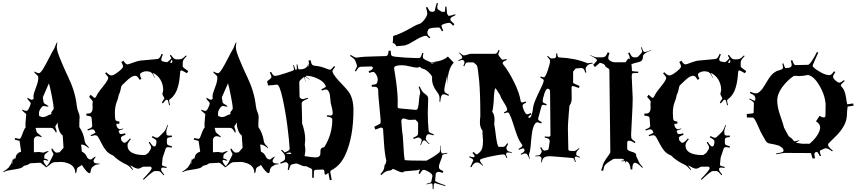

<svg xmlns="http://www.w3.org/2000/svg" viewBox="-100 -1194 6092 1366"><path d="M567.4 -41Q572.8 -31.7 590.8 -31.2Q608.9 -30.8 610.4 -27.8Q610.4 -25.9 597.7 -24.7Q585 -23.4 580.6 -21.5Q576.2 -19.5 574.2 -17.1Q572.3 -14.6 565.7 -12Q559.1 -9.3 553 0.2Q546.9 9.8 545.9 17.6Q544.4 38.1 537.1 38.1Q527.8 38.1 511.2 19Q494.6 0 483.4 -20L459 -5.9Q446.3 0.5 445.8 18.1Q445.3 35.6 436 39.1Q436 -14.6 381.3 -33.2Q356 -42 336.7 -42Q317.4 -42 283.2 -40L267.1 -33.2Q265.6 -32.7 256.8 -24.4Q232.4 -2.9 223.1 -2.9L227.1 -6.8H226.1Q224.1 -6.8 207.5 -21.5Q190.9 -36.1 185.1 -36.1L114.3 -32.2Q99.1 -19.5 69.3 -14.2Q62 -1 36.9 4.9Q11.7 10.7 -20 15.1Q-51.8 19.5 -61.3 24.7Q-70.8 29.8 -74.2 29.8Q-77.6 29.8 -79.6 28.8Q-52.7 13.2 -38.6 -2L-21 -27.8Q-17.1 -32.7 -15.4 -46.9Q-13.7 -61 -10.7 -64Q-12.7 -45.9 -12.7 -36.9Q-12.7 -27.8 -10.7 -25.9V-36.1Q-10.7 -66.9 11.2 -67.9Q11.2 -102.5 50.3 -115.2L39.1 -191.9L5.4 -200.2L6.3 -211.9Q33.7 -206.1 38.1 -206.1Q45.4 -206.1 52 -222.2Q58.6 -238.3 66.2 -258.8Q73.7 -279.3 82 -286.1Q81.1 -295.9 81.1 -314L86.4 -379.9Q86.4 -384.8 72 -395Q57.6 -405.3 57.1 -412.1V-414.1Q79.1 -404.8 88.1 -404.8Q97.2 -404.8 107.7 -427.2Q118.2 -449.7 118.2 -457.8Q118.2 -465.8 106.4 -476.6Q91.3 -491.2 95.2 -499Q119.6 -483.9 125.7 -483.9Q131.8 -483.9 139.2 -491.2Q138.2 -495.1 138.2 -510.5Q138.2 -525.9 155.3 -569.6Q172.4 -613.3 172.4 -638.2L171.4 -649.9Q171.4 -653.8 157.5 -665.3Q143.6 -676.8 143.1 -683.1V-685.1Q169.4 -672.9 176.3 -672.9Q188 -672.9 208.5 -707Q229 -741.2 252.2 -787.1Q275.4 -833 281 -840.3Q286.6 -847.7 290 -858.9Q300.8 -890.6 308.1 -894Q304.2 -871.1 304.2 -857.7Q304.2 -844.2 311.5 -820.1Q318.8 -795.9 342.3 -741.2Q365.7 -686.5 385.3 -646Q435.1 -542.5 446.3 -441.9Q448.7 -417 457.5 -397.9Q466.3 -378.9 466.3 -359.9L464.4 -320.8V-290Q494.6 -248 503.4 -188Q506.3 -172.9 519.3 -160.4Q532.2 -147.9 532.2 -141.1L533.2 -138.2Q501.5 -165 485.4 -165H477.1L482.4 -115.2Q506.8 -104.5 516.6 -81.1Q525.4 -59.1 548.3 -59.1Q549.3 -59.1 561 -69.1Q572.8 -79.1 582 -79.1Q565.4 -56.6 565.4 -51.3Q565.4 -45.9 567.4 -42ZM303.2 -107.9 309.1 -108.9 324.2 -110.8 352.1 -142.1 346.2 -230Q329.1 -242.2 320.1 -267.8Q311 -293.5 311 -305.7Q311 -317.9 311.5 -319.8Q312 -321.8 312 -323.2L297.4 -301.8Q293.5 -296.4 293.5 -292.5Q293.5 -288.6 297.9 -277.8Q302.2 -267.1 302.2 -259.5Q302.2 -252 299.3 -249Q285.2 -272.5 278.6 -278.3Q272 -284.2 262.2 -284.2H153.3L160.2 -256.8Q161.6 -251 179.4 -237.8Q197.3 -224.6 198.2 -216.8Q177.2 -225.1 167.7 -225.1Q158.2 -225.1 150.4 -219.2L141.1 -206.1V-110.8L178.2 -112.8L208 -107.9Q210.4 -107.9 221.4 -113Q232.4 -118.2 239.3 -118.2Q246.1 -118.2 248 -117.2Q229 -105.5 222.9 -99.4Q216.8 -93.3 215.3 -85.9V-75.2L214.4 -71.8Q214.4 -64.9 221.7 -64.5Q237.3 -63.5 244.1 -48.8Q222.2 -56.2 215.6 -56.2Q209 -56.2 209 -47.9Q211.4 -36.1 231.4 -11.2Q248.5 -29.3 252.9 -40Q257.3 -50.8 268.8 -71.8Q280.3 -92.8 280.3 -96.7Q280.3 -100.6 273.2 -112.8Q266.1 -125 266.1 -130.1Q266.1 -135.3 270 -139.2Q291 -107.9 303.2 -107.9ZM241.2 -435.1 212.4 -439.9Q202.1 -439.9 193.4 -427.7Q177.2 -405.8 177.2 -389.4Q177.2 -373 178.2 -369.1L200.2 -360.8Q218.8 -360.8 231.4 -367.9Q244.1 -375 250 -377L266.1 -381.8Q264.2 -385.7 264.2 -390.6Q264.2 -395.5 273.2 -406.2Q282.2 -417 282.2 -421.9Q282.2 -441.9 269 -509.5Q255.9 -577.1 248 -601.1L205.1 -502.9V-493.2Q207 -491.2 209 -473.1V-469.2Q210.9 -457 232.4 -448.2Q244.6 -439.9 245.1 -437Q245.1 -435.1 241.2 -435.1Z M1108.4 -229 1122.1 -230 1123 -219.2Q1098.1 -216.8 1092.8 -212.9Q1087.4 -209 1087.4 -199.2V-179.2Q1087.4 -171.9 1088.9 -168.5Q1092.3 -160.2 1123 -153.8L1121.1 -143.1Q1105.5 -147 1099.1 -147Q1092.8 -147 1090.6 -146.5Q1088.4 -146 1086.9 -145.8Q1085.4 -145.5 1084 -143.8Q1082.5 -142.1 1081.8 -141.6Q1081.1 -141.1 1079.8 -138.7Q1078.6 -136.2 1078.6 -136Q1078.6 -135.7 1075.9 -127.9Q1073.2 -120.1 1068.4 -105.5L1060.1 -81.1Q1057.1 -71.8 1057.1 -70.8L1052.2 -21Q1052.2 -12.7 1085.9 -6.8L1085 1Q1067.4 -2 1060.8 -2Q1054.2 -2 1051.5 -0.5Q1048.8 1 1048.3 2Q1046.4 4.4 1046.4 13.4Q1046.4 22.5 1068.4 48.8L1063 53.2Q1039.6 22.9 1028.3 22.9H1002Q986.8 22.9 922.4 85L917 80.1Q978 16.6 979 4.9V2Q977.5 -8.8 964.4 -8.8L943.4 -7.8Q929.2 -7.8 924.6 -8.3Q919.9 -8.8 918 -7.8L891.1 4.9Q889.2 5.9 881.8 5.9Q874.5 5.9 862.1 0.7Q849.6 -4.4 846.2 -7.8L826.2 -18.1Q828.6 -12.7 847.2 12.2L842.3 15.1Q818.4 -15.6 797.6 -24.2Q776.9 -32.7 747.8 -52.2Q718.8 -71.8 707 -85.9L702.1 -88.9Q672.9 -101.1 655.3 -122.1Q637.7 -143.1 621.6 -175.5Q605.5 -208 597.2 -220Q588.9 -231.9 578.1 -231.9Q567.4 -231.9 548.3 -225.1L544.9 -231.9L579.1 -249Q573.2 -273.9 556.2 -273.9Q547.4 -273.9 525.4 -265.1L522 -272.9Q544.9 -282.2 550.5 -287.1Q556.2 -292 556.2 -299.8L552.2 -348.1Q551.8 -356.4 550.3 -360.4Q545.9 -369.1 514.2 -371.1L515.1 -386.2H526.4Q559.1 -386.2 559.1 -428.2L558.1 -453.1L560.1 -471.2Q560.1 -476.1 534.2 -504.9L544.9 -520Q569.3 -497.1 574 -497.6Q578.6 -498 584 -506.8Q593.8 -530.8 625.5 -569.1Q657.2 -607.4 667 -628.9Q669.9 -633.3 669.9 -640.9Q669.9 -648.4 647.9 -671.9L656.2 -680.2Q677.7 -657.2 693.4 -657.2Q709 -657.2 742.2 -683.3Q775.4 -709.5 775.4 -720.7Q775.4 -731.9 763.2 -752.9L778.3 -762.2Q793.9 -735.8 808.1 -735.8Q812.5 -735.8 851.1 -750Q889.6 -764.2 913.1 -764.2L1018.1 -773.9Q1027.3 -774.9 1033.9 -781.5Q1040.5 -788.1 1050.3 -811L1059.1 -807.1Q1047.4 -780.3 1047.4 -773.4Q1047.4 -766.6 1049.3 -763.2Q1051.8 -758.3 1059.1 -756.8L1078.1 -752.9Q1081.1 -752 1086.7 -752Q1092.3 -752 1097.2 -756.8L1093.3 -766.1Q1094.2 -762.2 1099.1 -757.8Q1106.9 -764.6 1119.1 -779.8L1120.1 -778.8L1108.4 -798.8L1115.2 -804.2Q1130.4 -783.2 1137.9 -777.6Q1145.5 -772 1155.3 -772H1177.2Q1187 -772 1196 -777.1Q1205.1 -782.2 1223.1 -799.8L1228 -794.9Q1210.4 -776.4 1205.3 -767.6Q1200.2 -758.8 1200.2 -749V-720.2Q1200.2 -715.3 1239.3 -688L1230 -672.9Q1195.3 -692.9 1192.4 -692.9Q1182.1 -692.9 1182.1 -682.1Q1175.3 -573.7 1144 -525.4Q1129.4 -502.9 1116.2 -493.9Q1103 -484.9 1103 -478.3Q1103 -471.7 1109.4 -446.8L1103 -444.8Q1096.7 -477.1 1094 -480.2Q1091.3 -483.4 1088.4 -483.9H1085L1082 -484.9Q1080.1 -484.9 1058.1 -458L1051.3 -465.8Q1069.3 -491.2 1069.3 -493.2L1068.4 -498L1058.1 -517.1Q1055.2 -522 1055.2 -524.9L1061 -553.2Q1061 -594.2 1041 -627.7Q1021 -661.1 986.3 -675.8Q990.2 -666.5 1002.9 -640.1L1001 -639.2Q984.9 -671.4 981.2 -674.1Q977.5 -676.8 974.9 -678.2Q972.2 -679.7 970.2 -682.1Q953.1 -687 940.2 -687Q927.2 -687 911.6 -679.9Q896 -672.9 896 -662.8Q896 -652.8 906.2 -632.8L893.1 -626Q878.4 -654.8 863 -654.8Q847.7 -654.8 831.5 -644.3Q815.4 -633.8 794.7 -613Q773.9 -592.3 769 -588.6Q764.2 -585 762.2 -575.2Q754.9 -537.6 749 -527.3Q743.2 -517.1 742.4 -507.3Q741.7 -497.6 731.9 -472.7Q717.3 -437 717.3 -390.9Q717.3 -344.7 723.6 -337.6Q730 -330.6 750 -329.1L748 -313H728Q728 -294.9 736.3 -284.9Q744.6 -274.9 751.2 -274.9Q757.8 -274.9 776.4 -279.8L777.3 -275.9Q744.1 -267.1 744.1 -261.2L748 -250Q751 -240.2 762.2 -240.2Q773.4 -240.2 790 -246.1L793 -234.9Q760.3 -224.1 760.3 -212.9Q760.3 -209 761.2 -207L762.2 -199.2L765.1 -192.9L776.4 -182.1Q777.3 -181.2 778.6 -180.2Q779.8 -179.2 780.3 -178.7Q780.8 -178.2 785.6 -178.2Q798.3 -178.2 824.2 -209L831.1 -204.1Q807.1 -176.8 807.1 -161.1Q807.1 -90.8 929.2 -90.8Q934.1 -90.8 936 -92.8L955.1 -106L973.1 -133.8Q975.1 -140.6 975.1 -147.5Q975.1 -154.3 958 -180.2L965.3 -185.1Q985.4 -151.9 997.1 -151.9Q1013.2 -151.9 1013.2 -189Q1013.2 -201.2 980 -216.8L985.4 -226.1Q1007.3 -213.9 1016.1 -213.9Q1024.9 -213.9 1030.3 -220.2L1064.9 -253.9Q1077.6 -266.6 1091.3 -305.2L1095.2 -303.2Q1083 -268.6 1083 -259.3Q1083 -250 1084 -247.1V-245.1Q1084.5 -238.8 1085.4 -236.3Q1087.9 -229 1108.4 -229ZM1110.4 -748Q1114.3 -746.1 1117.2 -746.1Q1126 -746.1 1126 -759.8Q1126 -762.2 1124 -770Q1113.8 -758.8 1110.4 -748ZM1093.3 -766.1Q1091.3 -770 1091.3 -771ZM1052.2 -759.8 1051.3 -761.2V-762.2Z M1841.3 -41Q1846.7 -31.7 1864.7 -31.2Q1882.8 -30.8 1884.3 -27.8Q1884.3 -25.9 1871.6 -24.7Q1858.9 -23.4 1854.5 -21.5Q1850.1 -19.5 1848.1 -17.1Q1846.2 -14.6 1839.6 -12Q1833 -9.3 1826.9 0.2Q1820.8 9.8 1819.8 17.6Q1818.4 38.1 1811 38.1Q1801.8 38.1 1785.2 19Q1768.6 0 1757.3 -20L1732.9 -5.9Q1720.2 0.5 1719.7 18.1Q1719.2 35.6 1710 39.1Q1710 -14.6 1655.3 -33.2Q1629.9 -42 1610.6 -42Q1591.3 -42 1557.1 -40L1541 -33.2Q1539.6 -32.7 1530.8 -24.4Q1506.3 -2.9 1497.1 -2.9L1501 -6.8H1500Q1498 -6.8 1481.4 -21.5Q1464.8 -36.1 1459 -36.1L1388.2 -32.2Q1373 -19.5 1343.3 -14.2Q1335.9 -1 1310.8 4.9Q1285.6 10.7 1253.9 15.1Q1222.2 19.5 1212.6 24.7Q1203.1 29.8 1199.7 29.8Q1196.3 29.8 1194.3 28.8Q1221.2 13.2 1235.4 -2L1252.9 -27.8Q1256.8 -32.7 1258.5 -46.9Q1260.3 -61 1263.2 -64Q1261.2 -45.9 1261.2 -36.9Q1261.2 -27.8 1263.2 -25.9V-36.1Q1263.2 -66.9 1285.2 -67.9Q1285.2 -102.5 1324.2 -115.2L1313 -191.9L1279.3 -200.2L1280.3 -211.9Q1307.6 -206.1 1312 -206.1Q1319.3 -206.1 1325.9 -222.2Q1332.5 -238.3 1340.1 -258.8Q1347.7 -279.3 1356 -286.1Q1355 -295.9 1355 -314L1360.4 -379.9Q1360.4 -384.8 1345.9 -395Q1331.5 -405.3 1331.1 -412.1V-414.1Q1353 -404.8 1362.1 -404.8Q1371.1 -404.8 1381.6 -427.2Q1392.1 -449.7 1392.1 -457.8Q1392.1 -465.8 1380.4 -476.6Q1365.2 -491.2 1369.1 -499Q1393.6 -483.9 1399.7 -483.9Q1405.8 -483.9 1413.1 -491.2Q1412.1 -495.1 1412.1 -510.5Q1412.1 -525.9 1429.2 -569.6Q1446.3 -613.3 1446.3 -638.2L1445.3 -649.9Q1445.3 -653.8 1431.4 -665.3Q1417.5 -676.8 1417 -683.1V-685.1Q1443.4 -672.9 1450.2 -672.9Q1461.9 -672.9 1482.4 -707Q1502.9 -741.2 1526.1 -787.1Q1549.3 -833 1554.9 -840.3Q1560.5 -847.7 1564 -858.9Q1574.7 -890.6 1582 -894Q1578.1 -871.1 1578.1 -857.7Q1578.1 -844.2 1585.4 -820.1Q1592.8 -795.9 1616.2 -741.2Q1639.6 -686.5 1659.2 -646Q1709 -542.5 1720.2 -441.9Q1722.7 -417 1731.4 -397.9Q1740.2 -378.9 1740.2 -359.9L1738.3 -320.8V-290Q1768.6 -248 1777.3 -188Q1780.3 -172.9 1793.2 -160.4Q1806.2 -147.9 1806.2 -141.1L1807.1 -138.2Q1775.4 -165 1759.3 -165H1751L1756.3 -115.2Q1780.8 -104.5 1790.5 -81.1Q1799.3 -59.1 1822.3 -59.1Q1823.2 -59.1 1835 -69.1Q1846.7 -79.1 1856 -79.1Q1839.4 -56.6 1839.4 -51.3Q1839.4 -45.9 1841.3 -42ZM1577.1 -107.9 1583 -108.9 1598.1 -110.8 1626 -142.1 1620.1 -230Q1603 -242.2 1594 -267.8Q1585 -293.5 1585 -305.7Q1585 -317.9 1585.4 -319.8Q1585.9 -321.8 1585.9 -323.2L1571.3 -301.8Q1567.4 -296.4 1567.4 -292.5Q1567.4 -288.6 1571.8 -277.8Q1576.2 -267.1 1576.2 -259.5Q1576.2 -252 1573.2 -249Q1559.1 -272.5 1552.5 -278.3Q1545.9 -284.2 1536.1 -284.2H1427.2L1434.1 -256.8Q1435.5 -251 1453.4 -237.8Q1471.2 -224.6 1472.2 -216.8Q1451.2 -225.1 1441.7 -225.1Q1432.1 -225.1 1424.3 -219.2L1415 -206.1V-110.8L1452.1 -112.8L1481.9 -107.9Q1484.4 -107.9 1495.4 -113Q1506.3 -118.2 1513.2 -118.2Q1520 -118.2 1522 -117.2Q1502.9 -105.5 1496.8 -99.4Q1490.7 -93.3 1489.3 -85.9V-75.2L1488.3 -71.8Q1488.3 -64.9 1495.6 -64.5Q1511.2 -63.5 1518.1 -48.8Q1496.1 -56.2 1489.5 -56.2Q1482.9 -56.2 1482.9 -47.9Q1485.4 -36.1 1505.4 -11.2Q1522.5 -29.3 1526.9 -40Q1531.2 -50.8 1542.7 -71.8Q1554.2 -92.8 1554.2 -96.7Q1554.2 -100.6 1547.1 -112.8Q1540 -125 1540 -130.1Q1540 -135.3 1543.9 -139.2Q1564.9 -107.9 1577.1 -107.9ZM1515.1 -435.1 1486.3 -439.9Q1476.1 -439.9 1467.3 -427.7Q1451.2 -405.8 1451.2 -389.4Q1451.2 -373 1452.1 -369.1L1474.1 -360.8Q1492.7 -360.8 1505.4 -367.9Q1518.1 -375 1523.9 -377L1540 -381.8Q1538.1 -385.7 1538.1 -390.6Q1538.1 -395.5 1547.1 -406.2Q1556.2 -417 1556.2 -421.9Q1556.2 -441.9 1543 -509.5Q1529.8 -577.1 1522 -601.1L1479 -502.9V-493.2Q1481 -491.2 1482.9 -473.1V-469.2Q1484.9 -457 1506.3 -448.2Q1518.6 -439.9 1519 -437Q1519 -435.1 1515.1 -435.1Z M2074.2 -12.2 2067.4 -11.2Q2056.6 -11.2 2036.4 -21Q2016.1 -30.8 2006.3 -30.8L1979.5 -24.9Q1971.2 -23.4 1966.3 -16.1Q1961.4 -8.8 1955.1 16.1L1947.3 13.2Q1952.1 -12.2 1952.1 -19.5Q1952.1 -26.9 1946.3 -33.4Q1940.4 -40 1931.2 -40Q1921.9 -40 1897.5 -28.8L1893.6 -37.1Q1916 -47.4 1922.1 -53.5Q1928.2 -59.6 1928.2 -67.9V-77.1Q1928.2 -86.9 1923.1 -95.9Q1918 -105 1900.4 -123L1906.2 -128.9Q1920.9 -113.3 1926.3 -108.9V-109.9Q1960.4 -122.6 1960.4 -133.8V-138.2Q1958 -190.9 1944.8 -295.2Q1931.6 -399.4 1910.2 -495.6Q1888.7 -591.8 1871.1 -591.8H1867.2Q1856.9 -589.4 1807.1 -585.9L1800.3 -615.2L1823.2 -633.8Q1831.5 -643.1 1831.5 -647.9Q1831.5 -652.8 1819.3 -678.2L1828.1 -683.1Q1837.9 -665.5 1843.5 -659.7Q1849.1 -653.8 1859.4 -653.8Q1869.6 -653.8 1930.9 -673.1Q1992.2 -692.4 1992.2 -697.8Q1992.2 -703.1 1986.3 -730L1991.2 -731Q1999.5 -696.8 2005.4 -696.8Q2012.2 -699.2 2012.2 -706.3Q2012.2 -713.4 2010.3 -734.9L2016.1 -735.8Q2020.5 -704.6 2023.7 -702.4Q2026.9 -700.2 2034.7 -700.4Q2042.5 -700.7 2050.3 -701.9Q2058.1 -703.1 2067.4 -707Q2084.5 -713.9 2094.2 -737.8L2096.2 -736.8L2088.4 -716.8Q2098.1 -725.6 2098.1 -736.8Q2098.1 -748 2095.2 -763.2L2109.4 -766.1Q2114.3 -741.7 2120.6 -734.4Q2127 -727.1 2138.4 -726.3Q2149.9 -725.6 2160.6 -723.6Q2171.4 -721.7 2178.2 -720.5Q2185.1 -719.2 2196 -715.3Q2207 -711.4 2210 -710.4Q2235.4 -702.1 2237.8 -700.2Q2240.2 -698.2 2248.3 -698.2Q2256.3 -698.2 2277.3 -724.1L2284.2 -717.8Q2265.1 -694.8 2265.1 -687.3Q2265.1 -679.7 2274.9 -663.8Q2284.7 -647.9 2307.4 -622.6Q2330.1 -597.2 2347.4 -579.8Q2364.7 -562.5 2380.9 -540Q2414.6 -493.7 2414.6 -410.2Q2414.6 -221.2 2357.9 -94.7Q2322.3 -15.6 2257.3 17.1Q2249.5 22 2249.5 29.8L2260.3 85.9L2246.1 87.9L2236.3 35.2L2220.2 47.9H2210.4Q2208 16.6 2203.4 14.4Q2198.7 12.2 2193.4 12.2L2148.4 14.2Q2133.3 14.2 2133.3 28.8L2132.3 70.8H2121.1V18.1Q2121.1 9.8 2113.3 4.9L2081.5 -9.8Q2077.6 -12.2 2074.2 -12.2ZM2068.4 -166 2072.3 -132.8Q2072.3 -114.3 2068.4 -85.9L2058.1 -117.2L2068.4 -82L2069.3 -83Q2123 -74.2 2142.3 -74.2Q2161.6 -74.2 2169.9 -80.8Q2178.2 -87.4 2179.2 -97.2Q2180.2 -106.9 2179.7 -117.2Q2179.2 -141.6 2199.2 -145Q2206.5 -145 2209.5 -150.9Q2264.2 -240.7 2264.2 -342.8Q2264.2 -359.9 2225.1 -365.2L2226.6 -374Q2244.1 -372.1 2252 -372.1Q2267.1 -372.1 2267.1 -388.9Q2267.1 -405.8 2260.5 -430.9Q2253.9 -456.1 2253.2 -460.2Q2252.4 -464.4 2250.7 -484.1Q2249 -503.9 2247.1 -518.1Q2245.1 -532.2 2237.5 -544.7Q2230 -557.1 2218.3 -557.1Q2206.5 -557.1 2190.4 -549.8L2186.5 -559.1Q2204.1 -565.9 2210.9 -571.5Q2217.8 -577.1 2218.3 -577.1H2219.2Q2207.5 -612.3 2162.4 -633.5Q2117.2 -654.8 2080.1 -654.8Q2078.1 -654.8 2074.2 -652.8Q2074.2 -649.9 2103.5 -628.9L2102.5 -627Q2074.2 -647.9 2072.3 -647.9L2069.3 -647Q2068.4 -647 2068.4 -642.6Q2068.4 -638.2 2074.2 -610.8H2073.2Q2065.4 -646 2063.5 -646H2062.5Q2029.3 -621.6 2029.3 -610.8L2031.2 -506.8Q2031.2 -497.1 2046.9 -490.2Q2049.3 -488.8 2053.7 -488.8Q2058.1 -488.8 2088.4 -498L2091.3 -491.2Q2046.4 -477.1 2046.4 -458L2049.3 -339.8V-315.9Q2071.3 -253.9 2071.3 -204.1Q2071.3 -185.5 2068.4 -166ZM1935.5 -103Q1943.4 -99.1 1951.2 -99.1L1965.3 -98.1Q1969.2 -98.1 1973.1 -104Q1968.3 -108.9 1959.5 -108.9Q1950.7 -108.9 1935.5 -103ZM2069.3 -83 2068.4 -85V-85.9ZM1980.5 -97.2 1978.5 -99.1Z M2994.6 -1127 3007.8 -1173.8 3016.1 -1169.4 3010.7 -1147.5Q3011.7 -1127.4 3015.6 -1127.4L3043.9 -1109.4Q3058.6 -1109.4 3065.4 -1110.4L3068.4 -1147L3076.2 -1147.5Q3079.6 -1103 3080.1 -1099.6L3086.9 -1086.4Q3089.8 -1081.5 3091.8 -1081.5Q3107.9 -1081.5 3138.2 -1092.8L3140.6 -1086.4Q3106 -1069.8 3106 -1064L3104 -1054.2Q3104.5 -1046.4 3132.3 -1022.9L3125.5 -1010.3Q3104 -1031.7 3099.1 -1031.7Q3084.5 -1031.7 3063 -1025.1Q3041.5 -1018.6 3041.5 -1012.2Q3041.5 -1000.5 3053.2 -976.6L3043.9 -971.2Q3030.8 -998.5 3022.9 -998.5Q2981.4 -998.5 2957.5 -991.2Q2947.8 -987.8 2947.8 -984.6Q2947.8 -981.4 2945.8 -979.5L2940.4 -967.8Q2940.4 -954.1 2944.1 -946.5Q2947.8 -939 2961.4 -929.2L2953.6 -921.4Q2937 -939.5 2931.6 -939.5Q2906.7 -939.5 2858.2 -910.2Q2809.6 -880.9 2803 -878.7Q2796.4 -876.5 2790 -874.8Q2783.7 -873 2783.7 -871.1L2722.7 -865.2Q2722.7 -862.8 2722.4 -862.8Q2722.2 -862.8 2720.7 -865.2Q2708 -888.2 2692.9 -888.2Q2695.8 -888.2 2697.3 -938Q2751 -952.6 2837.4 -1002.9Q2865.2 -1019.5 2882.1 -1023.4Q2898.9 -1027.3 2919.4 -1054.4Q2939.9 -1081.5 2939.9 -1097.4Q2939.9 -1113.3 2930.2 -1140.6L2939.5 -1144.5Q2955.6 -1112.3 2962.4 -1112.3L2976.6 -1109.4Q2983.4 -1111.3 2987.8 -1113.3Q2989.7 -1113.8 2991.2 -1115.2Q2992.7 -1116.7 2993.7 -1117.4Q2994.6 -1118.2 2994.6 -1122.1ZM2625.5 -272.9Q2625.5 -286.1 2608.4 -286.1Q2605.5 -286.1 2570.3 -272L2562.5 -292Q2607.4 -314 2607.4 -317.9L2608.4 -336.9Q2608.9 -341.8 2599.4 -433.8Q2589.8 -525.9 2590.3 -558.1Q2586.9 -568.4 2581.1 -572.8Q2575.2 -577.1 2559.6 -577.1L2545.4 -576.2L2544.4 -590.8Q2575.2 -591.8 2580.6 -600.6Q2587.4 -611.8 2587.4 -627.9Q2587.4 -644 2576.4 -663.1Q2565.4 -682.1 2554.7 -682.1Q2543.9 -682.1 2527.3 -674.8L2522.5 -687Q2542 -695.3 2547.6 -700.2Q2553.2 -705.1 2553.2 -712.9Q2548.3 -721.2 2540.5 -721.2L2468.3 -719.2Q2459 -719.2 2451.9 -713.4Q2444.8 -707.5 2432.6 -686L2424.3 -689.9Q2439.5 -715.8 2439.5 -723.1Q2439.5 -730.5 2437.7 -735.4Q2436 -740.2 2433.1 -746.8Q2430.2 -753.4 2428.7 -759.8Q2424.3 -775.4 2390.6 -795.9L2395.5 -803.2Q2424.3 -784.2 2434.3 -784.2Q2444.3 -784.2 2461.4 -787.4Q2478.5 -790.5 2556.6 -792.5Q2634.8 -794.4 2640.6 -794.9L2638.2 -793.9Q2647.9 -794.9 2652.3 -796.9Q2662.6 -801.8 2664.6 -833H2680.2Q2680.2 -799.3 2689 -795.9Q2703.6 -789.1 2775.1 -784.9Q2846.7 -780.8 2881.3 -780.8Q2895 -780.8 2904.3 -817.9L2912.6 -815.9Q2908.2 -799.8 2908.2 -790Q2908.2 -780.3 2916.7 -774.2Q2925.3 -768.1 2940.2 -761.7Q2955.1 -755.4 2961.4 -751Q3051.3 -756.8 3086.4 -792L3128.4 -748Q3085.9 -707 3081.5 -591.8V-660.2Q3079.6 -643.6 3070.6 -607.4Q3061.5 -571.3 3061 -556.6Q3060.5 -542 3066.2 -536.4Q3071.8 -530.8 3094.2 -520L3091.3 -512.2Q3066.9 -522.9 3058.6 -522.9Q3050.3 -522.9 3046.9 -520.5Q3036.1 -513.2 3032.2 -469.2L3026.4 -470.2Q3027.3 -481 3027.3 -494.9Q3027.3 -508.8 3022.7 -518.8Q3018.1 -528.8 3008.8 -541Q2973.6 -585.9 2973.6 -633.8L2974.6 -643.1Q2974.6 -654.8 2951.9 -677.5Q2929.2 -700.2 2911.6 -703.9Q2894 -707.5 2887.2 -720.2Q2880.4 -712.9 2866 -712.9Q2851.6 -712.9 2817.1 -721.4Q2782.7 -730 2759.3 -730Q2703.6 -730 2703.6 -709Q2707 -686.5 2711.2 -660.2Q2715.3 -633.8 2718.8 -609.6Q2722.2 -585.4 2723.1 -573.5Q2724.1 -561.5 2726.1 -542Q2729.5 -507.3 2729.5 -478.8Q2729.5 -450.2 2729 -436.5Q2728.5 -422.9 2742.2 -422.9L2859.4 -412.1Q2870.1 -412.1 2874.5 -430.7Q2878.9 -449.2 2880.9 -478.3Q2882.8 -507.3 2886 -517.6Q2889.2 -527.8 2889.2 -537.6Q2889.2 -547.4 2878.4 -576.2L2886.2 -579.1Q2900.4 -542.5 2919.9 -528.8Q2939 -515.6 2942.6 -508.1Q2946.3 -500.5 2946.3 -486.8L2943.4 -394Q2943.4 -328.1 2949.2 -265.1Q2949.2 -257.3 2956.1 -252Q2962.9 -246.6 2986.3 -238.8L2983.4 -231Q2956.1 -238.8 2950.2 -238.8Q2931.6 -238.8 2929.2 -207Q2929.2 -197.3 2955.6 -170.9L2952.6 -168Q2926.3 -195.8 2918.5 -195.8H2916.5Q2907.2 -195.8 2894.5 -161.1L2890.6 -163.1Q2900.4 -191.9 2900.4 -196.8Q2900.4 -201.7 2897.5 -203.1L2889.2 -210.9Q2882.8 -215.8 2875.5 -215.8Q2868.2 -215.8 2843.3 -205.1L2839.4 -213.9Q2862.3 -223.6 2868.4 -229.5Q2874.5 -235.4 2874.5 -244.1V-320.8Q2874.5 -323.7 2865 -333Q2855.5 -342.3 2855.5 -342.8L2815.4 -340.8Q2807.6 -340.3 2792.7 -345.7Q2777.8 -351.1 2772.5 -351.1Q2755.4 -351.1 2755.4 -329.1L2760.3 -267.1Q2767.1 -231 2770 -160.2Q2772.9 -89.4 2779.3 -55.2Q2798.3 -50.8 2934.6 -50.8Q2940.4 -54.2 2953.9 -61.8Q2967.3 -69.3 2974.6 -73.7Q2981.9 -78.1 2992.7 -85Q3010.7 -96.7 3027.3 -110.8Q3032.2 -119.6 3033.2 -157.2H3036.6L3035.2 -134.8Q3035.2 -102.1 3050.3 -102.1Q3054.7 -102.1 3081.5 -106.9L3082.5 -102.1Q3051.3 -95.7 3048.6 -92.5Q3045.9 -89.4 3045.2 -81.1Q3044.4 -72.8 3033.4 -46.4Q3022.5 -20 3022.5 -8.5Q3022.5 2.9 3028.6 9.3Q3034.7 15.6 3054.2 23.9L3048.3 37.1Q3034.2 28.8 3021.2 28.8Q3008.3 28.8 3000.5 40L2995.6 90.8Q2995.6 95.2 3018.6 105.7Q3041.5 116.2 3068.4 124L3067.4 129.9L2996.6 108.9Q2989.7 108.9 2988.3 112.3Q2986.8 115.7 2986.3 116.2L2984.4 151.9L2978.5 150.9Q2978 145 2978 137Q2978 128.9 2977.8 125.2Q2977.5 121.6 2976.6 117.7Q2975.6 110.8 2968.5 110.8Q2961.4 110.8 2935.5 118.2L2934.6 113.8Q2964.4 105.5 2966.8 102.3Q2969.2 99.1 2969.2 96.2L2976.6 58.1Q2976.6 43.5 2950.9 28.8Q2925.3 14.2 2912.6 14.2Q2902.3 14.2 2887.2 43.9L2877.4 39.1Q2879.9 31.2 2884.3 21.5Q2888.7 11.7 2889.2 8.8Q2886.2 16.6 2836.2 20Q2786.1 23.4 2777.3 24.9Q2771.5 32.2 2761.2 32.2Q2751 32.2 2726.8 20.8Q2702.6 9.3 2695.3 6.8Q2684.6 19 2670.9 19.5Q2643.6 20.5 2612.3 51.8L2606.4 44.9Q2607.4 43 2615.5 34.2Q2623.5 25.4 2628.7 14.4Q2633.8 3.4 2633.8 -2.9Q2633.8 -20 2644.5 -30.8L2646.5 -40L2648.4 -50.8Q2636.2 -104.5 2631.8 -178Q2627.4 -251.5 2625.5 -272.9ZM2964.4 -749 2972.2 -741.2Q2984.4 -747.1 3003.4 -747.1ZM2552.2 -714.8 2553.2 -713.9Z M3332.5 -248 3333.5 -261.2Q3333.5 -262.2 3331.5 -266.1Q3314.5 -290 3314.5 -319.8Q3314.5 -349.6 3317.4 -366.2V-367.2Q3317.4 -530.3 3308.8 -621.8Q3300.3 -713.4 3292.5 -729L3272.5 -748Q3268.6 -750 3265.6 -750H3227.5Q3219.7 -750 3215.1 -745.4Q3210.4 -740.7 3203.6 -723.1L3196.3 -725.1Q3204.6 -740.7 3204.6 -750.2Q3204.6 -759.8 3196.3 -764.2Q3196.3 -768.1 3189.7 -768.1Q3183.1 -768.1 3163.6 -759.8L3160.2 -765.1Q3179.7 -772.9 3184.1 -776.6Q3188.5 -780.3 3188.5 -787.6Q3188.5 -794.9 3165.5 -817.9L3169.4 -819.8Q3191.4 -799.8 3200 -799.8Q3208.5 -799.8 3225.6 -805.4Q3242.7 -811 3251.5 -811H3419.4Q3430.2 -811 3436 -818.6Q3441.9 -826.2 3447.3 -838.9L3454.6 -835Q3445.3 -813 3445.3 -807.6Q3445.3 -802.2 3450.2 -795.9L3466.3 -775.9Q3469.2 -769 3476.8 -769Q3484.4 -769 3502.4 -774.9L3505.4 -767.1Q3486.3 -759.8 3481.4 -755.4Q3476.6 -751 3476.6 -743.2V-742.2Q3476.6 -739.7 3479.5 -736.8Q3519.5 -687 3558.1 -608.6Q3596.7 -530.3 3604.5 -474.1Q3609.4 -464.8 3614.5 -464.8Q3619.6 -464.8 3639.2 -472.2L3643.6 -462.9Q3618.2 -453.6 3618.2 -443.8Q3618.2 -427.2 3629.4 -404.1Q3640.6 -380.9 3650.4 -380.9Q3660.2 -380.9 3674.3 -390.1L3681.2 -379.9Q3658.2 -367.7 3658.2 -359.9Q3659.7 -356 3665 -356Q3670.4 -356 3673.6 -359.1Q3676.8 -362.3 3679.2 -368.9Q3681.6 -375.5 3683.3 -380.6Q3685.1 -385.7 3687.3 -395.5Q3689.5 -405.3 3690.4 -409.2Q3691.9 -440.4 3706.5 -476.1Q3721.2 -511.7 3740.2 -550.8Q3768.6 -606.9 3768.6 -622.1Q3768.6 -630.4 3744.1 -641.1L3747.6 -649.9Q3763.7 -644 3769.5 -644Q3780.3 -644 3796.9 -692.9Q3813.5 -741.7 3813.5 -761.2Q3813.5 -771 3792.5 -791L3798.3 -795.9Q3816.4 -777.8 3824 -777.8Q3831.5 -777.8 3834.5 -778.8L3846.2 -779.8Q3857.4 -784.2 3857.4 -798.8L3856.4 -813L3864.3 -814Q3866.2 -794.9 3869.6 -790Q3873 -785.2 3880.4 -785.2Q3989.3 -780.3 4072.3 -747.1Q4076.7 -744.1 4082.8 -744.1Q4088.9 -744.1 4116.2 -748L4117.2 -743.2Q4110.4 -741.7 4105.5 -740.2Q4100.6 -738.8 4096.9 -738Q4093.3 -737.3 4090.1 -735.6Q4086.9 -733.9 4085.4 -733.2Q4084 -732.4 4081.5 -730Q4079.1 -727.5 4078.6 -726.6Q4075.2 -721.7 4070.8 -717.3Q4066.4 -712.9 4066.4 -703.6Q4066.4 -694.3 4072.3 -679.2L4065.4 -675.8Q4058.1 -695.3 4053.7 -701.4Q4049.3 -707.5 4042.5 -709L4031.2 -710L3999.5 -707Q3994.6 -707 3992.2 -703.1L3980.5 -688Q3977.5 -686.5 3977.5 -683.1V-604Q3977.5 -602.1 4023.4 -582L4018.6 -567.9Q3980 -582 3975.6 -582Q3966.3 -582 3966.3 -571.8L3967.3 -494.1Q3967.3 -463.9 3953.6 -445.8Q3951.2 -443.8 3950.7 -434.8Q3950.2 -425.8 3945.3 -368.7Q3940.4 -311.5 3940.4 -279.8L3943.4 -132.8Q3943.4 -122.1 3954.6 -121.1L3983.4 -119.1Q3995.6 -119.1 4018.6 -140.1L4022.5 -136.2Q3999.5 -116.2 3999.5 -102.1V-95.2Q3999.5 -89.4 4006.8 -85.7Q4014.2 -82 4027.3 -77.1L4024.4 -71.8Q4004.4 -80.1 3999.8 -80.1Q3995.1 -80.1 3991.2 -78.1V-77.1Q3988.3 -71.3 3988.3 -69.6Q3988.3 -67.9 3996.6 -43L3991.2 -41Q3985.4 -60.1 3982.2 -64.9Q3979 -69.8 3974.6 -69.8L3826.2 -82H3805.2Q3784.7 -82 3771.7 -73.7Q3758.8 -65.4 3754.4 -39.1L3749.5 -40Q3752.4 -59.6 3752.4 -66.4Q3752.4 -73.2 3747.6 -78.1H3746.6Q3740.2 -83 3734.1 -83Q3728 -83 3708.5 -81.1V-85.9Q3715.3 -86.4 3720.2 -87.2Q3725.1 -87.9 3728.8 -88.4Q3732.4 -88.9 3735.1 -90.1Q3737.8 -91.3 3739.3 -91.8Q3740.7 -92.3 3742.7 -94.2Q3744.6 -96.2 3745.1 -96.9Q3745.6 -97.7 3747.6 -100.6Q3754.4 -111.8 3754.4 -117.4Q3754.4 -123 3743.2 -142.1L3749.5 -147.9Q3758.8 -132.3 3763.9 -127.2Q3769 -122.1 3773.2 -122.6Q3777.3 -123 3778.3 -123L3796.4 -127Q3801.8 -129.9 3803.2 -136.2L3811.5 -191.9Q3808.1 -200.2 3806.6 -203.1Q3801.8 -210 3775.4 -215.8L3776.4 -224.1Q3786.6 -221.2 3801.5 -221.2Q3816.4 -221.2 3816.4 -231.9L3813.5 -543Q3813.5 -552.2 3808.6 -557.6Q3803.7 -563 3797.4 -563Q3784.7 -563 3772.9 -527.8Q3761.2 -492.7 3761.2 -471.2Q3761.2 -461.4 3788.6 -454.1L3786.6 -443.8Q3771 -448.2 3763.4 -448.2Q3755.9 -448.2 3752.4 -438L3729.5 -354L3728.5 -348.1Q3728.5 -335.9 3754.4 -325.2L3750.5 -315.9Q3728 -324.2 3724.6 -324.2Q3707.5 -324.2 3696.8 -295.4Q3686 -266.6 3682.6 -230.5Q3672.9 -120.1 3668.2 -109.9Q3663.6 -99.6 3663.6 -92.8Q3663.6 -85.9 3669.4 -62H3666.5Q3659.7 -82 3655.8 -87.4Q3651.9 -92.8 3651.1 -93.8Q3650.4 -94.7 3647.5 -97.4Q3644.5 -100.1 3643.6 -101.1Q3642.6 -102.1 3633.5 -102.1Q3624.5 -102.1 3607.4 -92.8L3604.5 -99.1Q3621.6 -107.9 3626.5 -113Q3631.3 -118.2 3631.3 -125V-127Q3631.3 -138.2 3620.6 -138.2Q3613.3 -138.2 3592.3 -127.9L3589.4 -134.8Q3615.2 -148.4 3617.2 -159.2L3614.3 -165Q3593.8 -190.9 3579.1 -230.2Q3564.5 -269.5 3550.8 -314.5Q3537.1 -359.4 3522.5 -387.2Q3519 -394 3511.2 -394Q3503.4 -394 3489.3 -387.2L3485.4 -395Q3508.3 -404.3 3508.3 -413.1Q3508.3 -429.2 3485.6 -463.6Q3462.9 -498 3458.5 -516.1Q3428.2 -565.9 3424.6 -565.9Q3420.9 -565.9 3417.2 -541Q3413.6 -516.1 3413.6 -497.1Q3413.6 -478 3409.4 -440.7Q3405.3 -403.3 3401.4 -399.9Q3418.5 -380.4 3418.5 -340.8Q3418.5 -337.4 3417 -320.8Q3415.5 -304.2 3418 -298.3Q3420.4 -292.5 3424.8 -252.9Q3437 -148.9 3449.2 -148.9H3478.5Q3485.8 -148.9 3491.7 -153.6Q3497.6 -158.2 3508.3 -174.8L3515.6 -170.9Q3502.4 -147.9 3502.4 -141.8Q3502.4 -135.7 3506.6 -128.2Q3510.7 -120.6 3516.4 -117.9Q3522 -115.2 3542.5 -109.9L3541.5 -106Q3526.4 -108.9 3516.8 -108.9Q3507.3 -108.9 3505.9 -108.6Q3504.4 -108.4 3504.4 -106Q3500.5 -102.1 3500.5 -96.2Q3500.5 -90.3 3509.3 -70.8L3503.4 -69.8Q3493.2 -95.2 3485.4 -95.2Q3454.6 -95.2 3384.5 -79.6Q3314.5 -64 3314.5 -55.2Q3314.5 -42 3336.4 -19L3333.5 -15.1Q3309.6 -38.1 3296.4 -38.1Q3268.6 -38.1 3254.4 -4.9L3245.6 -5.9L3266.6 -51.8Q3266.6 -58.6 3261.7 -63Q3256.8 -67.4 3238.3 -75.2L3240.2 -82Q3260.3 -75.2 3268.3 -75.2Q3276.4 -75.2 3276.4 -83.3Q3276.4 -91.3 3261.2 -106L3269.5 -112.8Q3285.6 -95.2 3290.5 -95.2Q3295.4 -95.2 3301.3 -101.1Q3323.7 -117.2 3330.1 -137.9Q3336.4 -158.7 3336.4 -193.8ZM3301.3 -725.1H3296.4Q3297.4 -724.1 3298.8 -724.6Q3300.3 -725.1 3301.3 -725.1Z M4347.7 -41 4346.2 -47.9Q4343.8 -47.9 4321.3 -45.9V-50.8L4343.3 -53.2Q4335.9 -64 4324.2 -64H4270.5Q4262.7 -64 4230.5 -41.7Q4198.2 -19.5 4198.2 -6.8L4190.4 22L4176.3 18.1L4186.5 -8.8Q4186.5 -30.8 4228 -86.4Q4242.2 -105 4242.2 -112.8L4235.4 -695.8Q4235.4 -704.1 4220.9 -711.4Q4206.5 -718.8 4204.8 -726.8Q4203.1 -734.9 4188.7 -741Q4174.3 -747.1 4167.5 -747.1Q4166 -747.1 4132.3 -716.8L4120.6 -732.9Q4147.5 -760.7 4147.5 -764.2Q4147.5 -776.9 4097.7 -799.8L4098.6 -801.8Q4133.3 -786.1 4146.5 -786.1H4185.5Q4197.8 -786.1 4205.8 -792.5Q4213.9 -798.8 4223.6 -821.8L4236.3 -816.9Q4227.5 -793.9 4227.5 -781.5Q4227.5 -769 4243.4 -760Q4259.3 -751 4277.3 -751H4350.6L4370.6 -778.8L4377.4 -772Q4380.4 -774.9 4380.4 -783.4Q4380.4 -792 4368.7 -815.9L4378.4 -820.8Q4389.6 -797.9 4396 -792Q4402.3 -786.1 4412.6 -786.1H4431.6Q4435.5 -786.1 4451.9 -803.5Q4468.3 -820.8 4468.3 -826.9Q4468.3 -833 4460.4 -856.9L4465.3 -858.9Q4473.1 -835.4 4476.8 -829.8Q4480.5 -824.2 4485.4 -824.2H4488.3Q4498 -824.2 4533.2 -837.9L4534.2 -835.9Q4502 -823.7 4491.2 -815.9L4478.5 -804.2Q4474.6 -799.8 4474.4 -790.5Q4474.1 -781.2 4471.2 -772.7Q4468.3 -764.2 4462.4 -760.3Q4453.1 -753.9 4443.4 -752.2Q4433.6 -750.5 4415.8 -744.9Q4397.9 -739.3 4392.6 -737.8L4395.5 -704.1V-690.9Q4395.5 -685.5 4441.4 -684.1L4439.5 -674.8Q4432.6 -674.3 4424.3 -674.3H4412.6Q4399.9 -674.3 4397.5 -668.9Q4394.5 -663.1 4394.5 -648.9L4401.4 -496.1Q4401.4 -447.8 4396 -354Q4390.6 -260.3 4390.1 -236.6Q4389.6 -212.9 4395 -205.6Q4400.4 -198.2 4421.4 -184.1L4416.5 -175.8Q4390.6 -192.9 4376.5 -192.9Q4362.3 -192.9 4362.3 -179.2V-136.2Q4362.3 -123 4394.3 -114.5Q4426.3 -106 4426.3 -91.8L4425.3 -87.9Q4425.3 -83.5 4432.6 -69.8Q4439.9 -56.2 4441.4 -51.8Q4447.3 -30.8 4473.6 -4.9L4469.2 0Q4439.5 -31.2 4422.4 -35.2H4421.4L4418.5 -36.1Q4398.4 -36.1 4398.4 12.2L4386.2 11.2Q4386.2 -7.8 4378.4 -25.4Q4370.6 -43 4354.5 -46.9L4344.2 -28.8Q4347.7 -36.6 4347.7 -41Z M5078.1 -229 5091.8 -230 5092.8 -219.2Q5067.9 -216.8 5062.5 -212.9Q5057.1 -209 5057.1 -199.2V-179.2Q5057.1 -171.9 5058.6 -168.5Q5062 -160.2 5092.8 -153.8L5090.8 -143.1Q5075.2 -147 5068.8 -147Q5062.5 -147 5060.3 -146.5Q5058.1 -146 5056.6 -145.8Q5055.2 -145.5 5053.7 -143.8Q5052.2 -142.1 5051.5 -141.6Q5050.8 -141.1 5049.6 -138.7Q5048.3 -136.2 5048.3 -136Q5048.3 -135.7 5045.7 -127.9Q5043 -120.1 5038.1 -105.5L5029.8 -81.1Q5026.9 -71.8 5026.9 -70.8L5022 -21Q5022 -12.7 5055.7 -6.8L5054.7 1Q5037.1 -2 5030.5 -2Q5023.9 -2 5021.2 -0.5Q5018.6 1 5018.1 2Q5016.1 4.4 5016.1 13.4Q5016.1 22.5 5038.1 48.8L5032.7 53.2Q5009.3 22.9 4998 22.9H4971.7Q4956.5 22.9 4892.1 85L4886.7 80.1Q4947.8 16.6 4948.7 4.9V2Q4947.3 -8.8 4934.1 -8.8L4913.1 -7.8Q4898.9 -7.8 4894.3 -8.3Q4889.6 -8.8 4887.7 -7.8L4860.8 4.9Q4858.9 5.9 4851.6 5.9Q4844.2 5.9 4831.8 0.7Q4819.3 -4.4 4815.9 -7.8L4795.9 -18.1Q4798.3 -12.7 4816.9 12.2L4812 15.1Q4788.1 -15.6 4767.3 -24.2Q4746.6 -32.7 4717.5 -52.2Q4688.5 -71.8 4676.8 -85.9L4671.9 -88.9Q4642.6 -101.1 4625 -122.1Q4607.4 -143.1 4591.3 -175.5Q4575.2 -208 4566.9 -220Q4558.6 -231.9 4547.9 -231.9Q4537.1 -231.9 4518.1 -225.1L4514.6 -231.9L4548.8 -249Q4543 -273.9 4525.9 -273.9Q4517.1 -273.9 4495.1 -265.1L4491.7 -272.9Q4514.6 -282.2 4520.3 -287.1Q4525.9 -292 4525.9 -299.8L4522 -348.1Q4521.5 -356.4 4520 -360.4Q4515.6 -369.1 4483.9 -371.1L4484.9 -386.2H4496.1Q4528.8 -386.2 4528.8 -428.2L4527.8 -453.1L4529.8 -471.2Q4529.8 -476.1 4503.9 -504.9L4514.6 -520Q4539.1 -497.1 4543.7 -497.6Q4548.3 -498 4553.7 -506.8Q4563.5 -530.8 4595.2 -569.1Q4627 -607.4 4636.7 -628.9Q4639.6 -633.3 4639.6 -640.9Q4639.6 -648.4 4617.7 -671.9L4626 -680.2Q4647.5 -657.2 4663.1 -657.2Q4678.7 -657.2 4711.9 -683.3Q4745.1 -709.5 4745.1 -720.7Q4745.1 -731.9 4732.9 -752.9L4748 -762.2Q4763.7 -735.8 4777.8 -735.8Q4782.2 -735.8 4820.8 -750Q4859.4 -764.2 4882.8 -764.2L4987.8 -773.9Q4997.1 -774.9 5003.7 -781.5Q5010.3 -788.1 5020 -811L5028.8 -807.1Q5017.1 -780.3 5017.1 -773.4Q5017.1 -766.6 5019 -763.2Q5021.5 -758.3 5028.8 -756.8L5047.9 -752.9Q5050.8 -752 5056.4 -752Q5062 -752 5066.9 -756.8L5063 -766.1Q5064 -762.2 5068.8 -757.8Q5076.7 -764.6 5088.9 -779.8L5089.8 -778.8L5078.1 -798.8L5085 -804.2Q5100.1 -783.2 5107.7 -777.6Q5115.2 -772 5125 -772H5147Q5156.7 -772 5165.8 -777.1Q5174.8 -782.2 5192.9 -799.8L5197.8 -794.9Q5180.2 -776.4 5175 -767.6Q5169.9 -758.8 5169.9 -749V-720.2Q5169.9 -715.3 5209 -688L5199.7 -672.9Q5165 -692.9 5162.1 -692.9Q5151.9 -692.9 5151.9 -682.1Q5145 -573.7 5113.8 -525.4Q5099.1 -502.9 5085.9 -493.9Q5072.8 -484.9 5072.8 -478.3Q5072.8 -471.7 5079.1 -446.8L5072.8 -444.8Q5066.4 -477.1 5063.7 -480.2Q5061 -483.4 5058.1 -483.9H5054.7L5051.8 -484.9Q5049.8 -484.9 5027.8 -458L5021 -465.8Q5039.1 -491.2 5039.1 -493.2L5038.1 -498L5027.8 -517.1Q5024.9 -522 5024.9 -524.9L5030.8 -553.2Q5030.8 -594.2 5010.7 -627.7Q4990.7 -661.1 4956.1 -675.8Q4960 -666.5 4972.7 -640.1L4970.7 -639.2Q4954.6 -671.4 4950.9 -674.1Q4947.3 -676.8 4944.6 -678.2Q4941.9 -679.7 4939.9 -682.1Q4922.9 -687 4909.9 -687Q4897 -687 4881.3 -679.9Q4865.7 -672.9 4865.7 -662.8Q4865.7 -652.8 4876 -632.8L4862.8 -626Q4848.1 -654.8 4832.8 -654.8Q4817.4 -654.8 4801.3 -644.3Q4785.2 -633.8 4764.4 -613Q4743.7 -592.3 4738.8 -588.6Q4733.9 -585 4731.9 -575.2Q4724.6 -537.6 4718.8 -527.3Q4712.9 -517.1 4712.2 -507.3Q4711.4 -497.6 4701.7 -472.7Q4687 -437 4687 -390.9Q4687 -344.7 4693.4 -337.6Q4699.7 -330.6 4719.7 -329.1L4717.8 -313H4697.8Q4697.8 -294.9 4706.1 -284.9Q4714.4 -274.9 4720.9 -274.9Q4727.5 -274.9 4746.1 -279.8L4747.1 -275.9Q4713.9 -267.1 4713.9 -261.2L4717.8 -250Q4720.7 -240.2 4731.9 -240.2Q4743.2 -240.2 4759.8 -246.1L4762.7 -234.9Q4730 -224.1 4730 -212.9Q4730 -209 4731 -207L4731.9 -199.2L4734.9 -192.9L4746.1 -182.1Q4747.1 -181.2 4748.3 -180.2Q4749.5 -179.2 4750 -178.7Q4750.5 -178.2 4755.4 -178.2Q4768.1 -178.2 4793.9 -209L4800.8 -204.1Q4776.9 -176.8 4776.9 -161.1Q4776.9 -90.8 4898.9 -90.8Q4903.8 -90.8 4905.8 -92.8L4924.8 -106L4942.9 -133.8Q4944.8 -140.6 4944.8 -147.5Q4944.8 -154.3 4927.7 -180.2L4935.1 -185.1Q4955.1 -151.9 4966.8 -151.9Q4982.9 -151.9 4982.9 -189Q4982.9 -201.2 4949.7 -216.8L4955.1 -226.1Q4977.1 -213.9 4985.8 -213.9Q4994.6 -213.9 5000 -220.2L5034.7 -253.9Q5047.4 -266.6 5061 -305.2L5064.9 -303.2Q5052.7 -268.6 5052.7 -259.3Q5052.7 -250 5053.7 -247.1V-245.1Q5054.2 -238.8 5055.2 -236.3Q5057.6 -229 5078.1 -229ZM5080.1 -748Q5084 -746.1 5086.9 -746.1Q5095.7 -746.1 5095.7 -759.8Q5095.7 -762.2 5093.8 -770Q5083.5 -758.8 5080.1 -748ZM5063 -766.1Q5061 -770 5061 -771ZM5022 -759.8 5021 -761.2V-762.2Z M5927.7 -452.1 5970.7 -458 5972.7 -441.9 5930.7 -436Q5925.8 -407.2 5925.3 -374Q5923.3 -304.7 5854.5 -232.9L5794.9 -173.8Q5791.5 -170.4 5791.5 -163.1Q5791.5 -148.4 5824.7 -123L5819.8 -117.2Q5791 -139.2 5775.9 -139.2L5769.5 -138.2Q5767.6 -138.2 5766.6 -137.2L5740.7 -126Q5732.9 -123 5732.9 -114.7Q5732.9 -106.4 5741.7 -85.9L5732.9 -83Q5719.2 -112.8 5711.9 -112.8Q5693.8 -112.8 5693.8 -95.2Q5693.8 -93.8 5698.7 -66.9H5680.7Q5670.9 -105 5668 -105L5481 -106Q5472.2 -106 5422.9 -96.2L5421.9 -102.1Q5465.8 -109.9 5465.8 -111.8Q5474.6 -115.2 5474.6 -124Q5474.6 -141.6 5440.9 -158.2L5415.5 -165Q5408.7 -167 5395.8 -169.2Q5382.8 -171.4 5375.5 -172.9Q5356 -176.8 5347.7 -191.9L5320.8 -238.8Q5312 -254.4 5297.6 -287.6Q5283.2 -320.8 5272.7 -339.4Q5262.2 -357.9 5252.9 -357.9H5213.9L5212.9 -382.8Q5261.7 -386.2 5261.7 -391.1L5263.7 -460Q5263.7 -469.7 5231 -487.8L5233.9 -493.2Q5259.8 -478 5268.6 -478Q5274.9 -478 5273.9 -492.4Q5272.9 -506.8 5267.1 -513.4Q5261.2 -520 5234.9 -532.2L5238.8 -541Q5264.6 -529.8 5278.6 -529.8Q5292.5 -529.8 5308.3 -544.9Q5324.2 -560.1 5337.6 -582.8Q5351.1 -605.5 5365.7 -628.9Q5400.9 -686 5446.8 -694.8L5464.8 -702.1Q5470.7 -705.1 5470.7 -713.6Q5470.7 -722.2 5465.8 -741.2L5473.6 -743.2Q5483.4 -709 5490.7 -709L5514.6 -711.9Q5515.1 -711.9 5524.9 -716.8Q5532.7 -722.2 5532.7 -731.7Q5532.7 -741.2 5525.9 -762.2L5536.6 -766.1Q5543.9 -744.1 5548.8 -737.5Q5553.7 -731 5561.5 -731L5649.9 -732.9Q5658.2 -733.4 5678.7 -764.9Q5699.2 -796.4 5711.9 -824.2L5721.7 -819.8Q5681.6 -731.9 5681.6 -727.5Q5681.6 -723.1 5686.5 -715.8H5687.5Q5704.1 -698.7 5740 -679Q5775.9 -659.2 5802.7 -659.2Q5814.5 -659.2 5833.5 -687L5842.8 -681.2Q5826.7 -657.2 5826.7 -647.2Q5826.7 -637.2 5843.8 -621.6Q5860.8 -606 5871.1 -606Q5881.3 -606 5904.8 -624L5909.7 -617.2Q5882.8 -596.2 5882.8 -586.9V-584Q5884.3 -579.6 5886.7 -577.1Q5912.1 -555.2 5920.4 -492.2Q5924.3 -463.4 5927.7 -452.1ZM5583.5 -652.8 5551.8 -654.8Q5549.8 -654.8 5545.9 -652.8Q5501 -622.1 5465.3 -574Q5429.7 -525.9 5429.7 -478Q5429.7 -433.1 5450.9 -372.1Q5472.2 -311 5478.5 -285.2Q5496.1 -253.9 5503.4 -238.3Q5510.7 -222.7 5522 -216.8Q5533.2 -210.9 5550.8 -188L5586.9 -195.8L5587.9 -193.8Q5574.7 -187 5561.5 -178.2Q5565.9 -177.7 5578.6 -175.8Q5604.5 -170.9 5618.7 -170.9L5635.7 -171.9L5651.9 -170.9Q5659.7 -170.9 5662.6 -173.8L5673.8 -184.1Q5698.7 -206.1 5716.8 -235.4Q5734.9 -264.6 5734.9 -288.1Q5734.9 -311.5 5705.6 -331.1L5731 -370.1Q5747.6 -358.9 5757.1 -358.9Q5766.6 -358.9 5769.5 -361.3Q5772.9 -364.7 5772.9 -374L5773.9 -454.1Q5769.5 -507.3 5745.1 -556.6Q5699.7 -649.4 5649.9 -660.2H5645.5Q5612.8 -652.8 5583.5 -652.8ZM5883.8 -581.1Q5883.8 -581.1 5882.8 -584Q5882.8 -582 5883.8 -581.1Z"/></svg>

Font: Eater Caps
Style: Regular
Weight: 400
Version: Version 001.002